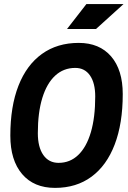

<svg xmlns="http://www.w3.org/2000/svg" viewBox="-20 -914 627 944"><path d="M250.5 9.8Q146.7 9.8 88.8 -58.1Q30.8 -126.1 30.8 -247.1Q30.8 -390.4 70.8 -492.6Q110.8 -594.7 186.3 -648.9Q261.7 -703.1 367.2 -703.1Q469 -703.1 526.3 -636.7Q583.5 -570.2 583.5 -451.7Q583.5 -306.8 543.9 -203.5Q504.4 -100.1 429.9 -45.2Q355.4 9.8 250.5 9.8ZM268.1 -113.3Q324.6 -113.3 364.9 -152.2Q405.3 -191 426.8 -264Q448.2 -336.9 448.2 -439.5Q448.2 -505.8 422.5 -542.9Q396.7 -580.1 350.1 -580.1Q292.4 -580.1 251.2 -542Q210 -503.9 188 -432.2Q166 -360.4 166 -259.3Q166 -190.5 193 -151.9Q220 -113.3 268.1 -113.3ZM309.6 -771.5 404.8 -894H587.4L452.1 -771.5Z"/></svg>

Font: Cascadia Mono NF
Style: Italic
Weight: 400
Italic angle: -10°
Monospace: yes
Designer: Aaron Bell
Foundry: Saja Typeworks
Version: Version 2404.023